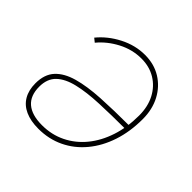

<svg xmlns="http://www.w3.org/2000/svg" viewBox="-146 -695 844 844"><g transform="rotate(45 275.5 -273.0)"><path d="M300.8 -553.7Q357.4 -553.7 400.6 -527.1Q443.8 -500.5 468.5 -453.9Q493.2 -407.2 493.2 -346.7Q493.2 -269 471.7 -204.1Q450.2 -139.2 410.6 -91.6Q371.1 -43.9 317.1 -18.1Q263.2 7.8 198.7 7.8Q149.9 7.8 116.2 -7.6Q82.5 -22.9 65.2 -52.7Q47.9 -82.5 47.9 -124.5Q47.9 -180.2 77.4 -212.4Q106.9 -244.6 162.4 -260.3Q217.8 -275.9 296.6 -280.3Q375.5 -284.7 473.6 -284.7V-262.2Q382.8 -262.2 308.6 -259Q234.4 -255.9 181.2 -243.2Q127.9 -230.5 99.1 -202.9Q70.3 -175.3 70.3 -126Q70.3 -70.3 102.8 -42.5Q135.3 -14.6 198.7 -14.6Q258.3 -14.6 308.1 -39.1Q357.9 -63.5 394.3 -107.9Q430.7 -152.3 450.7 -213.1Q470.7 -273.9 470.7 -346.7Q470.7 -401.9 449 -443.4Q427.2 -484.9 388.9 -508.1Q350.6 -531.2 300.8 -531.2Q244.6 -531.2 192.9 -504.2Q141.1 -477.1 106.4 -435.1L88.9 -449.2Q126.5 -495.1 183.3 -524.4Q240.2 -553.7 300.8 -553.7Z"/></g></svg>

Font: Inter Thin
Style: Italic
Weight: 250
Italic angle: -9.3988°
Designer: Rasmus Andersson
Foundry: rsms
Version: Version 4.001;git-66647c0bb